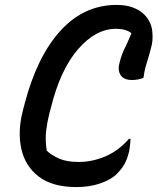

<svg xmlns="http://www.w3.org/2000/svg" viewBox="-20 -740 640 780"><path d="M291 20Q193 20 137.5 -22.5Q82 -65 66.5 -136Q51 -207 73 -291L80 -318Q130 -510 225.5 -615Q321 -720 454 -720Q492 -720 520 -709.5Q548 -699 566 -681Q594 -653 598.5 -614Q603 -575 593 -543Q583 -505 575 -480.5Q567 -456 563 -424Q542 -415 516 -415Q483 -415 470 -435Q457 -455 466 -487Q474 -518 487 -544.5Q500 -571 514 -605Q492 -623 451 -623Q369 -623 297 -540Q225 -457 187 -303L181 -281Q172 -246 167.5 -209Q163 -172 170 -128Q188 -110 219.5 -96Q251 -82 300 -82Q354 -82 407.5 -104.5Q461 -127 504 -176H510Q510 -165 508.5 -152.5Q507 -140 505 -127Q497 -93 485.5 -73Q474 -53 454 -33Q431 -10 387.5 5Q344 20 291 20Z"/></svg>

Font: Recursive Sn Csl St Med
Style: Italic
Weight: 500
Italic angle: -15°
Version: Version 1.079;hotconv 1.0.112;makeotfexe 2.5.65598; ttfautoh